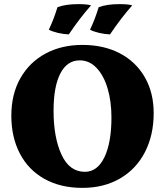

<svg xmlns="http://www.w3.org/2000/svg" viewBox="-20 -903 801 932"><path d="M35 -341Q35 -446 79 -523.5Q123 -601 201 -643Q279 -685 380 -685Q484 -685 562 -644Q640 -603 683 -528Q726 -453 726 -354Q726 -247 683.5 -164.5Q641 -82 562.5 -36.5Q484 9 380 9Q274 9 196 -34.5Q118 -78 76.5 -157.5Q35 -237 35 -341ZM521 -333Q521 -410 502.5 -473Q484 -536 449 -573Q414 -610 367 -610Q306 -610 273 -546.5Q240 -483 240 -365Q240 -236 278.5 -152.5Q317 -69 392 -69Q453 -69 487 -140Q521 -211 521 -333ZM217 -759Q241 -809 259 -868Q298 -883 361 -883Q402 -883 422 -877Q367 -815 314 -736Q288 -737 260.5 -743.5Q233 -750 217 -759ZM417 -759Q441 -809 459 -868Q498 -883 561 -883Q602 -883 622 -877Q567 -815 514 -736Q488 -737 460.5 -743.5Q433 -750 417 -759Z"/></svg>

Font: Vollkorn SC Black
Style: Regular
Weight: 900
Designer: Friedrich Althausen
Foundry: Friedrich Althausen
Version: Version 4.015